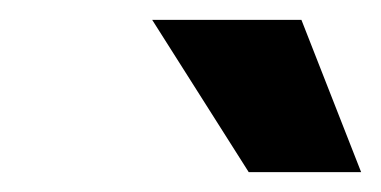

<svg xmlns="http://www.w3.org/2000/svg" viewBox="-20 -720 383 193"><path d="M133 -700H283L343 -547H230Z"/></svg>

Font: Epunda Sans
Style: Bold Italic
Weight: 700
Italic angle: -12.0243°
Designer: Simon Atzbach
Foundry: typofactur
Version: Version 2.204; ttfautohint (v1.8.4.7-5d5b)